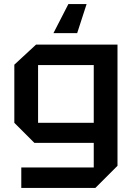

<svg xmlns="http://www.w3.org/2000/svg" viewBox="-20 -778 650 938"><path d="M84 140V40H438V-80H148L50 -178V-462L156 -560H554V32L446 140ZM166 -460V-178H438V-460ZM403 -758 357 -616H241L314 -758Z"/></svg>

Font: Tektur Medium
Style: Regular
Weight: 500
Designer: Adam Jagosz
Foundry: Adam Jagosz
Version: Version 1.005;gftools[0.9.30]